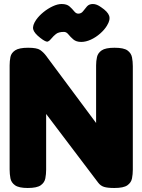

<svg xmlns="http://www.w3.org/2000/svg" viewBox="-20 -928 710 957"><path d="M118 9Q74 9 55 -4.5Q36 -18 32 -39Q28 -60 28 -83V-602Q28 -624 32 -644Q36 -664 55.5 -677Q75 -690 120 -690Q164 -690 180 -679Q196 -668 209 -651L459 -315V-602Q459 -624 463.5 -644Q468 -664 487 -677Q506 -690 551 -690Q597 -690 615.5 -676.5Q634 -663 638 -642Q642 -621 642 -598V-82Q642 -60 638 -39Q634 -18 615 -4.5Q596 9 550 9Q516 9 498.5 3.5Q481 -2 469 -18L210 -360V-82Q210 -60 206 -39Q202 -18 183 -4.5Q164 9 118 9ZM287 -908Q313 -908 326.5 -896Q340 -884 349.5 -872Q359 -860 370 -860Q385 -860 394 -872Q403 -884 413.5 -896Q424 -908 443 -908Q453 -908 463 -904Q473 -900 484 -892Q517 -870 524 -849.5Q531 -829 513 -800Q501 -780 479.5 -761Q458 -742 433 -730.5Q408 -719 385 -719Q360 -719 345.5 -731.5Q331 -744 321 -756.5Q311 -769 299 -769Q272 -769 259 -758.5Q246 -748 238 -738Q228 -725 218.5 -721Q209 -717 181 -739Q150 -763 145.5 -782Q141 -801 160 -829Q174 -849 196 -867Q218 -885 242.5 -896.5Q267 -908 287 -908Z"/></svg>

Font: Fredoka
Style: Bold
Weight: 700
Designer: Ben Nathan
Foundry: Milena B. Brandão, Ben Nathan
Version: Version 2.001